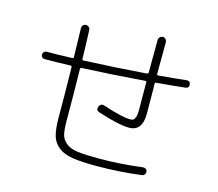

<svg xmlns="http://www.w3.org/2000/svg" viewBox="-110 -921 1221 1077"><g transform="rotate(15 500.0 -383.0)"><path d="M98.6 -489.3Q89.8 -489.3 84 -495.1Q78.1 -501 78.1 -509.8Q78.1 -518.6 84.5 -525.4Q90.8 -532.2 99.6 -532.2Q168 -532.2 248 -535.2Q254.9 -535.2 254.9 -543.9Q252.9 -658.2 251 -709Q251 -719.7 257.3 -727.1Q263.7 -734.4 274.4 -734.4Q285.2 -734.4 292 -727.1Q298.8 -719.7 298.8 -710Q302.7 -615.2 303.7 -545.9Q303.7 -538.1 311.5 -538.1Q512.7 -546.9 673.8 -559.6Q682.6 -559.6 682.6 -570.3Q682.6 -725.6 683.6 -756.8Q683.6 -766.6 690.9 -773.9Q698.2 -781.2 708 -781.2Q717.8 -781.2 724.6 -773.4Q731.4 -765.6 731.4 -755.9Q730.5 -723.6 730.5 -574.2Q730.5 -565.4 738.3 -565.4Q841.8 -574.2 899.4 -581.1Q920.9 -583 922.4 -562Q923.8 -541 903.3 -539.1Q845.7 -532.2 739.3 -523.4Q730.5 -523.4 730.5 -512.7Q730.5 -507.8 731 -498Q731.4 -488.3 731.4 -483.4L732.4 -341.8Q732.4 -240.2 655.3 -240.2Q595.7 -240.2 472.7 -280.3Q451.2 -287.1 459 -308.6Q461.9 -317.4 469.7 -322.8Q477.5 -328.1 487.3 -325.2Q601.6 -287.1 648.4 -287.1Q660.2 -287.1 667 -290.5Q673.8 -293.9 679.2 -308.6Q684.6 -323.2 684.6 -350.6L683.6 -488.3V-510.7Q683.6 -517.6 674.8 -517.6Q488.3 -502.9 313.5 -495.1Q305.7 -495.1 304.7 -487.3Q307.6 -328.1 307.6 -195.3Q307.6 -138.7 314 -109.9Q320.3 -81.1 345.7 -60.5Q371.1 -40 414.6 -34.7Q458 -29.3 540 -29.3Q660.2 -29.3 790 -45.9Q798.8 -46.9 806.2 -41.5Q813.5 -36.1 814.5 -26.9Q815.4 -17.6 809.6 -10.3Q803.7 -2.9 794.9 -2Q664.1 14.6 538.1 14.6Q448.2 14.6 396.5 6.8Q344.7 -1 313 -25.9Q281.2 -50.8 270.5 -89.4Q259.8 -127.9 259.8 -195.3Q259.8 -324.2 256.8 -485.4Q256.8 -492.2 248 -492.2Q167 -489.3 98.6 -489.3Z"/></g></svg>

Font: Rounded Mgen+ 2m light
Style: Regular
Weight: 200
Designer: [Source Han Sans]
Ryoko NISHIZUKA  (kana & ideographs); Paul D. Hunt (Latin, Greek & Cyrillic); Wenlong ZHANG  (bopomofo
Version: Version 1.059.20150602